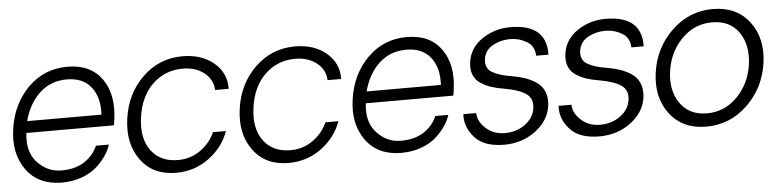

<svg xmlns="http://www.w3.org/2000/svg" viewBox="-39 -741 3787 932"><g transform="rotate(-5 1854.0 -275.0)"><path d="M511 -278Q509 -259 506 -250H80Q69 -159 117 -107Q165 -55 231 -54Q300 -53 345.5 -82.5Q391 -112 411 -159H474Q467 -135 450 -109Q433 -83 404.5 -56Q376 -29 330.5 -12Q285 5 230 5Q116 4 58.5 -76Q1 -156 18 -274Q35 -395 113.5 -474Q192 -553 306 -553Q418 -553 473 -476.5Q528 -400 511 -278ZM298 -492Q219 -492 165 -441.5Q111 -391 89 -307H451Q456 -391 416 -441.5Q376 -492 298 -492Z M788 6Q676 6 616.5 -74.5Q557 -155 574 -277Q591 -398 672.5 -476.5Q754 -555 867 -555Q960 -555 1019.5 -505Q1079 -455 1077 -378H1011Q1009 -429 967.5 -462Q926 -495 863 -495Q776 -495 715.5 -436.5Q655 -378 641 -277Q627 -176 671.5 -115.5Q716 -55 803 -55Q863 -55 911 -88.5Q959 -122 983 -175H1046Q1018 -97 948 -45.5Q878 6 788 6Z M1336 6Q1224 6 1164.5 -74.5Q1105 -155 1122 -277Q1139 -398 1220.5 -476.5Q1302 -555 1415 -555Q1508 -555 1567.5 -505Q1627 -455 1625 -378H1559Q1557 -429 1515.5 -462Q1474 -495 1411 -495Q1324 -495 1263.5 -436.5Q1203 -378 1189 -277Q1175 -176 1219.5 -115.5Q1264 -55 1351 -55Q1411 -55 1459 -88.5Q1507 -122 1531 -175H1594Q1566 -97 1496 -45.5Q1426 6 1336 6Z M2165 -278Q2163 -259 2160 -250H1734Q1723 -159 1771 -107Q1819 -55 1885 -54Q1954 -53 1999.5 -82.5Q2045 -112 2065 -159H2128Q2121 -135 2104 -109Q2087 -83 2058.5 -56Q2030 -29 1984.5 -12Q1939 5 1884 5Q1770 4 1712.5 -76Q1655 -156 1672 -274Q1689 -395 1767.5 -474Q1846 -553 1960 -553Q2072 -553 2127 -476.5Q2182 -400 2165 -278ZM1952 -492Q1873 -492 1819 -441.5Q1765 -391 1743 -307H2105Q2110 -391 2070 -441.5Q2030 -492 1952 -492Z M2387 9Q2288 9 2242.5 -42.5Q2197 -94 2201 -156H2264Q2264 -116 2301.5 -81.5Q2339 -47 2395 -47Q2451 -47 2493 -77.5Q2535 -108 2542 -155Q2549 -203 2514 -226.5Q2479 -250 2409 -262Q2373 -268 2347 -276.5Q2321 -285 2296.5 -301Q2272 -317 2261.5 -343.5Q2251 -370 2256 -405Q2266 -475 2327.5 -516Q2389 -557 2464 -557Q2641 -557 2638 -408H2578Q2576 -456 2540 -477Q2504 -498 2467 -499Q2417 -501 2376 -479Q2335 -457 2329 -414Q2323 -369 2356 -349Q2389 -329 2453 -319Q2488 -313 2515.5 -303.5Q2543 -294 2569.5 -276.5Q2596 -259 2608 -229.5Q2620 -200 2615 -160Q2605 -89 2539.5 -40Q2474 9 2387 9Z M2851 9Q2752 9 2706.5 -42.5Q2661 -94 2665 -156H2728Q2728 -116 2765.5 -81.5Q2803 -47 2859 -47Q2915 -47 2957 -77.5Q2999 -108 3006 -155Q3013 -203 2978 -226.5Q2943 -250 2873 -262Q2837 -268 2811 -276.5Q2785 -285 2760.5 -301Q2736 -317 2725.5 -343.5Q2715 -370 2720 -405Q2730 -475 2791.5 -516Q2853 -557 2928 -557Q3105 -557 3102 -408H3042Q3040 -456 3004 -477Q2968 -498 2931 -499Q2881 -501 2840 -479Q2799 -457 2793 -414Q2787 -369 2820 -349Q2853 -329 2917 -319Q2952 -313 2979.5 -303.5Q3007 -294 3033.5 -276.5Q3060 -259 3072 -229.5Q3084 -200 3079 -160Q3069 -89 3003.5 -40Q2938 9 2851 9Z M3371 7Q3256 7 3194 -74.5Q3132 -156 3149 -276Q3166 -396 3251 -477.5Q3336 -559 3451 -559Q3567 -559 3629 -477.5Q3691 -396 3674 -276Q3657 -156 3572 -74.5Q3487 7 3371 7ZM3603 -276Q3616 -370 3572.5 -432.5Q3529 -495 3442 -495Q3356 -495 3294 -432Q3232 -369 3219 -276Q3206 -183 3250 -120Q3294 -57 3380 -57Q3466 -57 3528 -120Q3590 -183 3603 -276Z"/></g></svg>

Font: Oakes Grotesk Light
Style: Italic
Weight: 300
Italic angle: -8°
Designer: Samuel Oakes
Foundry: Samuel Oakes
Version: Version 1.000;PS 001.000;hotconv 1.0.88;makeotf.lib2.5.64775